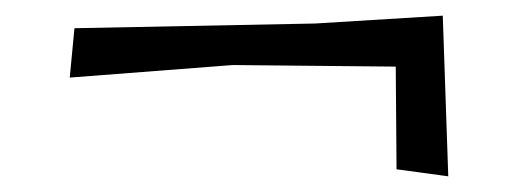

<svg xmlns="http://www.w3.org/2000/svg" viewBox="-20 -383 664 245"><path d="M486 -167 485 -298 277 -300 69 -284 75 -347 382 -353 545 -363 552 -158Z"/></svg>

Font: Alike Angular
Style: Regular
Weight: 400
Designer: Sveta Sebyakina
Foundry: Cyreal (www.cyreal.org)
Version: Version 1.300; ttfautohint (v1.8.4.7-5d5b)